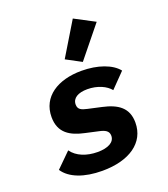

<svg xmlns="http://www.w3.org/2000/svg" viewBox="-147 -910 895 1025"><g transform="rotate(-20 300.0 -397.0)"><path d="M258.2 12.1C411.9 12.1 511 -56.1 511 -170.1C511 -253.9 458.1 -290.1 372.2 -308.9L295.1 -326C263.1 -333.1 244 -340.9 244 -369C244 -405.9 278.1 -425.1 329.9 -425.1C388.1 -425.1 436.1 -402 459.2 -372.9L539.1 -454.9C503.9 -500 426.1 -528.1 334.2 -528.1C199.9 -528.1 100.1 -465.9 100.1 -350.1C100.1 -258.9 160.9 -225.9 239 -209.2L312.9 -192.8C344.1 -186.1 366.1 -176.1 366.1 -148.1C366.1 -111.2 328.1 -90.9 268.1 -90.9C207 -90.9 152 -111.9 122.9 -153.1L40.8 -72.1C76 -18.1 154.8 12.1 258.2 12.1ZM271.7 -616.1 358 -570 500.7 -746.1 386.7 -806.1Z"/></g></svg>

Font: Margiela Mono Italic Bold It
Style: Regular
Weight: 700
Designer: Mike Abbink, Paul van der Laan, Pieter van Rosmalen
Foundry: Bold Monday
Version: Version 2.003 2021